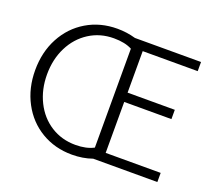

<svg xmlns="http://www.w3.org/2000/svg" viewBox="-137 -970 1337 1204"><g transform="rotate(20 531.0 -368.0)"><path d="M452 52Q338 52 247.5 -2Q157 -56 106 -152Q55 -248 55 -368Q55 -489 106 -584.5Q157 -680 247.5 -734Q338 -788 452 -788Q515 -788 574 -771H1015V-710H648V-433H963V-371H648V-31H1015V30H587Q525 52 452 52ZM452 -724Q360 -724 287.5 -677.5Q215 -631 174.5 -550Q134 -469 134 -368Q134 -268 174.5 -186.5Q215 -105 287.5 -59Q360 -13 452 -13Q524 -13 573 -39V-699Q526 -724 452 -724Z"/></g></svg>

Font: LINE Seed JP_TTF Regular
Style: Regular
Weight: 400
Designer: LINE & Fontrix & Fontworks
Version: Version 1.002